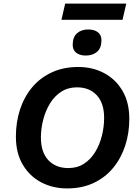

<svg xmlns="http://www.w3.org/2000/svg" viewBox="-20 -1045 776 1075"><path d="M356 10Q276 10 211 -24Q146 -58 107.5 -123Q69 -188 69 -280Q69 -361 92 -431.5Q115 -502 159.5 -555.5Q204 -609 269.5 -639.5Q335 -670 418 -670Q498 -670 562.5 -636Q627 -602 665.5 -537Q704 -472 704 -380Q704 -300 681 -229.5Q658 -159 613.5 -105Q569 -51 504 -20.5Q439 10 356 10ZM363 -104Q413 -104 450.5 -128.5Q488 -153 513 -194Q538 -235 550.5 -285Q563 -335 563 -385Q563 -467 522 -511.5Q481 -556 411 -556Q361 -556 323 -531.5Q285 -507 260 -466Q235 -425 222 -375Q209 -325 209 -275Q209 -193 250.5 -148.5Q292 -104 363 -104ZM460 -734Q427 -734 407 -749.5Q387 -765 387 -794Q387 -837 411 -858.5Q435 -880 474 -880Q508 -880 528 -864.5Q548 -849 548 -820Q548 -776 523.5 -755Q499 -734 460 -734ZM687 -1025 666 -934H324L345 -1025Z"/></svg>

Font: Work Sans SemiBold
Style: Italic
Weight: 600
Italic angle: -13°
Designer: Wei Huang
Foundry: Wei Huang
Version: Version 2.012; ttfautohint (v1.8.3)